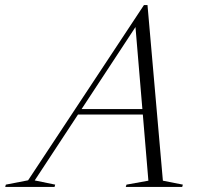

<svg xmlns="http://www.w3.org/2000/svg" viewBox="-96 -735 794 755"><path d="M199 -284.5 206 -306H508.5L501.5 -284.5ZM544.5 -24.5 623 -9 620.5 0H398.5L401.5 -9L487.5 -24.5L435.5 -643.5H446.5L40.5 -25.5L121 -9L118.5 0H-75.5L-73 -9L14.5 -26L470 -715H484Z"/></svg>

Font: Newsreader 60pt Light
Style: Italic
Weight: 300
Italic angle: -17°
Designer: Hugues Gentile
Foundry: Production Type
Version: Version 1.003